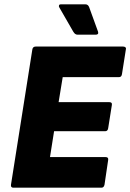

<svg xmlns="http://www.w3.org/2000/svg" viewBox="-20 -871 605 891"><path d="M42 0Q29 0 31 -14L130 -641Q132 -655 146 -655H551Q558 -655 562 -651.5Q566 -648 564 -641L546 -527Q544 -513 532 -513H271L252 -397H487Q502 -397 499 -383L482 -276Q480 -262 468 -262H231L212 -142H470Q484 -142 482 -129L465 -14Q462 0 451 0ZM340 -710Q328 -710 320 -724L255 -837Q252 -842 254 -846.5Q256 -851 262 -851H376Q389 -851 394 -837L435 -724Q439 -710 424 -710Z"/></svg>

Font: Sofia Sans Black
Style: Italic
Weight: 900
Italic angle: -9°
Version: Version 4.100-B